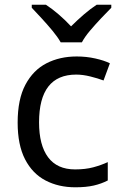

<svg xmlns="http://www.w3.org/2000/svg" viewBox="-20 -786 520 816"><path d="M300 10Q229 10 173.5 -19Q118 -48 86.5 -109Q55 -170 55 -265Q55 -364 88 -426Q121 -488 177.5 -517Q234 -546 306 -546Q347 -546 385 -537.5Q423 -529 447 -517L420 -444Q396 -453 364 -461Q332 -469 304 -469Q146 -469 146 -266Q146 -169 184.5 -117.5Q223 -66 299 -66Q343 -66 376.5 -75Q410 -84 438 -97V-19Q411 -5 378.5 2.5Q346 10 300 10ZM238 -606Q225 -629 203 -655.5Q181 -682 157 -708Q133 -734 115 -753V-766H175Q201 -749 229 -725Q257 -701 282 -674Q309 -701 337 -725Q365 -749 391 -766H453V-753Q434 -734 409.5 -708Q385 -682 362.5 -655.5Q340 -629 328 -606Z"/></svg>

Font: Noto Sans Cypro Minoan
Style: Regular
Weight: 400
Designer: David Williams
Foundry: David Williams
Version: Version 1.503; ttfautohint (v1.8.4.7-5d5b)